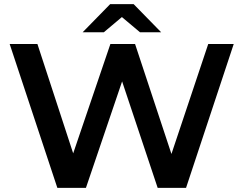

<svg xmlns="http://www.w3.org/2000/svg" viewBox="-20 -914 1184 934"><path d="M1117 -700 885 0H747L574 -518L398 0H259L27 -700H162L336 -168L517 -700H637L814 -165L993 -700ZM661 -757 573 -831 485 -757H382L516 -894H630L764 -757Z"/></svg>

Font: APTA Sans SemiBold
Style: Bold
Weight: 600
Version: Version 7.200